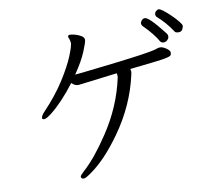

<svg xmlns="http://www.w3.org/2000/svg" viewBox="-88 -887 1175 1037"><g transform="rotate(-10 500.0 -368.0)"><path d="M291 47Q275 47 275 34Q275 28 298 7Q363 -51 438 -164Q532 -304 565 -461V-468Q565 -476 563 -482L352 -456Q349 -456 346 -456Q329 -456 312 -473Q243 -382 178 -330Q147 -306 135.5 -306Q124 -306 124 -313Q124 -327 144 -347Q215 -422 260 -493Q305 -564 326.5 -616.5Q348 -669 348 -687Q346 -704 342.5 -710.5Q339 -717 339 -722Q339 -731 350 -731Q361 -731 379 -726Q397 -721 411.5 -712Q426 -703 426 -690Q426 -677 405.5 -627.5Q385 -578 341 -514Q349 -514 379.5 -517.5Q410 -521 454 -526Q770 -561 801 -576Q806 -579 819 -579Q832 -579 851 -566Q870 -553 870 -542Q870 -531 865 -526Q860 -521 834 -515.5Q808 -510 639 -492Q642 -486 642 -478.5Q642 -471 640 -463Q604 -298 500 -153Q416 -35 334 23Q301 47 291 47ZM764 -749Q786 -749 856 -660Q869 -644 870.5 -640Q872 -636 872 -628Q872 -620 863 -611Q854 -602 841.5 -602Q829 -602 822 -614Q800 -654 745 -709Q739 -715 739 -723.5Q739 -732 746.5 -740.5Q754 -749 764 -749ZM910 -650Q874 -705 830 -743Q823 -749 823 -758.5Q823 -768 830.5 -775.5Q838 -783 846 -783Q854 -783 872 -769Q890 -755 910 -735.5Q930 -716 944.5 -698Q959 -680 959 -673Q959 -666 953 -654Q947 -642 931 -642Q915 -642 910 -650Z"/></g></svg>

Font: LXGW WenKai Lite
Style: Regular
Weight: 400
Designer: LXGW / Fontworks Inc.
Foundry: LXGW / Fontworks Inc.
Version: Version 1.511; March 25, 2025